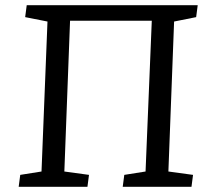

<svg xmlns="http://www.w3.org/2000/svg" viewBox="-20 -720 800 740"><path d="M52 0 58 -46 140 -59 163 -637 77 -654 83 -700H742L736 -654L651 -637L629 -59L724 -46L718 0H453L459 -46L541 -59L565 -640H250L228 -59L323 -46L317 0Z"/></svg>

Font: Literata 12pt
Style: Italic
Weight: 400
Italic angle: -2°
Designer: Latin by Veronika Burian and Jose Scaglione. Greek by Irene Vlachou. Cyrillic by Vera Evstafieva
Foundry: TypeTogether
Version: Version 3.002